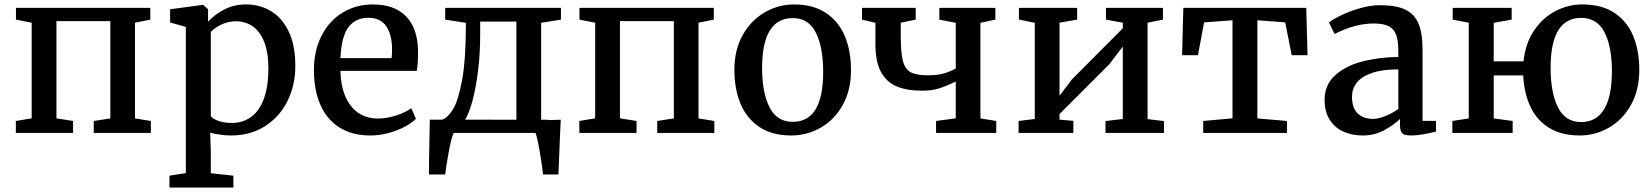

<svg xmlns="http://www.w3.org/2000/svg" viewBox="-20 -590 7332 852"><path d="M120.6 -64.9V-489.3L50.8 -502.9V-555.2H647V-502.9L579.1 -489.3V-64.5L649.4 -53.2V0H396V-53.2L469.7 -64.5V-496.1H230.5V-64.9L304.2 -53.2V0H50.3V-53.2Z M731.9 0ZM912.6 -1 915.5 82V178.7L1015.6 189.5V242.2H731.9V189.5L804.7 178.2V-470.7L734.9 -490.2V-548.8L878.9 -568.4H881.3L903.3 -549.3V-493.7Q932.6 -525.9 975.6 -548.1Q1018.6 -570.3 1072.8 -570.3Q1132.3 -570.3 1181.6 -541.3Q1231 -512.2 1260.7 -450.9Q1290.5 -389.6 1290.5 -297.4Q1290.5 -211.9 1255.6 -141.6Q1220.7 -71.3 1156 -30Q1091.3 11.2 1005.4 11.2Q983.4 11.2 957 7.6Q930.7 3.9 912.6 -1ZM915.5 -75.2Q922.4 -63 949 -53.7Q975.6 -44.4 1008.8 -44.4Q1056.2 -44.4 1092.5 -69.6Q1128.9 -94.7 1149.9 -149.2Q1170.9 -203.6 1170.9 -287.6Q1170.9 -358.4 1152.1 -404.8Q1133.3 -451.2 1101.1 -473.4Q1068.8 -495.6 1027.3 -495.6Q992.7 -495.6 962.9 -481.4Q933.1 -467.3 915.5 -448.2Z M1373 0ZM1635.3 -570.3Q1729 -570.3 1780.3 -519Q1831.5 -467.8 1835 -371.1V-353.5Q1835 -302.2 1829.1 -275.4H1490.7Q1492.7 -203.6 1515.1 -156.2Q1537.6 -108.9 1574.2 -86.4Q1610.8 -64 1656.7 -64Q1696.8 -64 1739 -77.9Q1781.2 -91.8 1805.2 -109.9L1825.7 -63Q1807.1 -43.9 1774.7 -26.9Q1742.2 -9.8 1702.4 0.7Q1662.6 11.2 1623.5 11.2Q1541.5 11.2 1485.1 -25.1Q1428.7 -61.5 1400.9 -126.7Q1373 -191.9 1373 -278.8Q1373 -364.7 1406.7 -431.2Q1440.4 -497.6 1500 -533.9Q1559.6 -570.3 1635.3 -570.3ZM1717.8 -332Q1719.7 -349.6 1719.7 -374Q1719.2 -436 1693.8 -473.6Q1668.5 -511.2 1613.8 -511.2Q1559.1 -511.2 1527.1 -470.5Q1495.1 -429.7 1490.7 -332Z M1942.4 -59.1Q1966.3 -66.9 1989.7 -104.2Q2013.2 -141.6 2030.3 -233.6Q2047.4 -325.7 2047.4 -482.9V-488.8L1955.6 -502.9V-555.2H2469.2V-502.9L2381.3 -488.8V-58.6H2410.2L2411.1 -57.1L2468.3 -58.6L2464.8 16.6Q2458 172.9 2458 184.1H2389.6Q2388.2 160.6 2376.2 89.6Q2364.3 18.6 2356.4 0H1993.2Q1982.9 20.5 1970.7 87.4Q1958.5 154.3 1955.6 184.1H1883.3Q1883.3 140.1 1887.2 -59.1ZM2110.8 -435.5Q2110.8 -352.1 2101.3 -275.4Q2091.8 -198.7 2076.4 -142.1Q2061 -85.4 2043.9 -59.1L2271.5 -58.6V-494.1H2110.8Z M2621.1 -64.9V-489.3L2551.3 -502.9V-555.2H3147.5V-502.9L3079.6 -489.3V-64.5L3149.9 -53.2V0H2896.5V-53.2L2970.2 -64.5V-496.1H2731V-64.9L2804.7 -53.2V0H2550.8V-53.2Z M3238.8 0ZM3756.3 -279.3Q3756.3 -189 3719 -123Q3681.6 -57.1 3620.8 -22.9Q3560.1 11.2 3491.2 11.2Q3406.2 11.2 3349.9 -26.4Q3293.5 -64 3266.1 -129.6Q3238.8 -195.3 3238.8 -279.8Q3238.8 -369.1 3276.1 -435.1Q3313.5 -501 3374.3 -535.6Q3435.1 -570.3 3503.4 -570.3Q3588.4 -570.3 3645 -532.7Q3701.7 -495.1 3729 -429.4Q3756.3 -363.8 3756.3 -279.3ZM3497.6 -509.8Q3430.2 -509.8 3396 -454.3Q3361.8 -398.9 3361.8 -288.6Q3361.8 -178.7 3394.8 -114Q3427.7 -49.3 3497.6 -49.3Q3632.8 -49.3 3632.8 -270.5Q3632.8 -380.4 3600.3 -445.1Q3567.9 -509.8 3497.6 -509.8Z M3864.7 -488.8 3805.2 -502.9V-555.2H4043.5V-502.9L3977.1 -489.3V-434.6Q3977.1 -357.9 3986.3 -320.8Q3995.6 -283.7 4020.5 -269.8Q4045.4 -255.9 4097.7 -255.9Q4141.1 -255.9 4170.2 -264.6Q4199.2 -273.4 4221.2 -286.1V-488.8L4148.4 -502.9V-555.2H4397V-502.9L4330.6 -488.8V-64.5L4400.9 -53.2V0H4133.8V-53.2L4221.2 -64.9V-228Q4180.2 -208.5 4147.9 -198Q4115.7 -187.5 4073.7 -187.5Q4005.4 -187.5 3959.7 -206.3Q3914.1 -225.1 3889.4 -270.5Q3864.7 -315.9 3864.7 -393.6Z M4571.8 -62V-488.8L4501.5 -503.4V-555.2H4759.8V-502.9L4681.6 -489.3V-165L4736.8 -237.8L4962.4 -464.4V-489.3L4887.7 -502.9V-555.2H5140.6V-502.9L5072.3 -489.3V-61.5L5145 -52.7V0H4885.7V-52.7L4962.4 -62V-383.3L4903.3 -305.7L4681.6 -84V-59.1L4743.2 -53.7L4742.7 0H4500V-53.2Z M5449.2 -64.9V-500L5323.2 -490.7L5295.9 -345.2H5225.6L5231 -555.2H5776.4L5782.2 -345.2H5711.9L5683.1 -490.7L5559.6 -500V-64.5L5690.9 -53.2V0H5319.3V-53.2Z M5857.9 0ZM6185.1 -362.8Q6185.1 -408.7 6175.5 -435.1Q6166 -461.4 6142.6 -473.6Q6119.1 -485.8 6076.2 -485.8Q5993.7 -485.8 5902.3 -439.5H5901.9L5877.4 -490.2Q5890.6 -502 5928 -520.5Q5965.3 -539.1 6012.9 -553Q6060.5 -566.9 6103.5 -566.9Q6174.8 -566.9 6215.6 -547.6Q6256.3 -528.3 6274.4 -485.8Q6292.5 -443.4 6292.5 -371.1V-53.7H6352.1V-5.9Q6280.8 11.2 6244.6 11.2Q6224.1 11.2 6213.4 7.8Q6202.6 4.4 6197.5 -6.1Q6192.4 -16.6 6192.4 -38.6V-62Q6166 -36.1 6123 -12.5Q6080.1 11.2 6026.9 11.2Q5980 11.2 5941.7 -5.9Q5903.3 -22.9 5880.6 -58.6Q5857.9 -94.2 5857.9 -147.5Q5857.9 -212.4 5903.1 -254.4Q5948.2 -296.4 6021.7 -316.2Q6095.2 -335.9 6185.1 -337.4ZM6185.1 -282.2Q6113.3 -282.2 6067.1 -265.9Q6021 -249.5 6000.2 -222.7Q5979.5 -195.8 5979.5 -161.6Q5979.5 -110.4 6004.9 -86.4Q6030.3 -62.5 6073.2 -62.5Q6096.2 -62.5 6128.7 -75.4Q6161.1 -88.4 6185.1 -106.9Z M6497.6 -64.5V-489.3L6426.3 -502.9V-555.2H6688V-502.9L6608.4 -488.8V-317.9H6740.7Q6748.5 -396 6786.6 -453.4Q6824.7 -510.7 6881.6 -540.5Q6938.5 -570.3 7002 -570.3Q7087.4 -570.3 7143.8 -533Q7200.2 -495.6 7227.3 -430.4Q7254.4 -365.2 7254.4 -280.8Q7254.4 -190.4 7217.3 -124.3Q7180.2 -58.1 7119.4 -23.4Q7058.6 11.2 6990.2 11.2Q6909.2 11.2 6854.2 -22.7Q6799.3 -56.6 6771.2 -116.5Q6743.2 -176.3 6739.3 -255.4H6608.4V-64.5L6692.4 -53.2V0H6424.8V-53.2ZM6996.6 -510.7Q6860.8 -510.7 6860.8 -289.1Q6860.8 -178.2 6893.6 -113.3Q6926.3 -48.3 6996.1 -48.3Q7063.5 -48.3 7098.1 -105Q7132.8 -161.6 7132.8 -273.4Q7132.8 -383.3 7099.9 -447Q7066.9 -510.7 6996.6 -510.7Z"/></svg>

Font: Merriweather
Style: Regular
Weight: 400
Designer: Eben Sorkin
Foundry: Eben Sorkin
Version: Version 1.584; ttfautohint (v1.6)